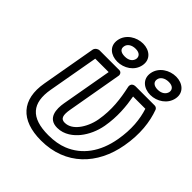

<svg xmlns="http://www.w3.org/2000/svg" viewBox="-211 -895 1073 1073"><g transform="rotate(45 325.5 -358.5)"><path d="M292 -15C152 -15 100 -79 122 -204L175 -503H281L228 -203C219 -151 221 -79 298 -79C353 -79 395 -114 420 -145C448 -180 469 -226 478 -276C493 -361 486 -436 474 -503H571C591 -441 599 -367 583 -276C562 -155 500 -72 408 -35C376 -22 337 -15 292 -15ZM633 -276C652 -382 641 -469 615 -540C612 -547 604 -553 595 -553H447C407 -553 417 -519 417 -519C433 -446 444 -366 428 -276C421 -236 403 -197 383 -172C364 -148 339 -129 307 -129C276 -129 269 -152 278 -203L335 -528C337 -539 330 -553 315 -553H159C148 -553 132 -543 129 -528L72 -204C45 -52 122 35 284 35C479 35 601 -95 633 -276ZM283 -628C248 -628 236 -644 240 -665C243 -685 263 -702 296 -702C328 -702 341 -685 338 -665C334 -644 316 -628 283 -628ZM274 -578C325 -578 378 -610 388 -665C398 -719 356 -752 305 -752C254 -752 200 -720 190 -665C180 -609 223 -578 274 -578ZM544 -627C511 -627 497 -644 501 -665C504 -685 525 -702 558 -702C590 -702 603 -685 600 -665C596 -644 576 -627 544 -627ZM536 -577C587 -577 640 -610 650 -665C660 -719 617 -752 566 -752C515 -752 461 -720 451 -665C441 -610 484 -577 536 -577Z"/></g></svg>

Font: Asimov
Style: WidOuIt
Weight: 500
Designer: Google
Version: Version 2.000980; 2014